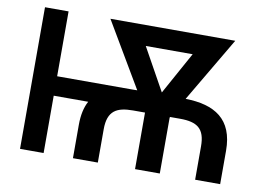

<svg xmlns="http://www.w3.org/2000/svg" viewBox="-77 -849 1357 971"><g transform="rotate(10 601.5 -363.5)"><path d="M200.6 -727.3H79.5V0H200.6V-294.4H377.5C360.1 -262.1 351.2 -221.6 351.2 -171.5V0H479V-171.5C479 -266.3 525.6 -290.5 608.3 -290.5H670.1V0H797.2V-287.3L799 -290.5H850.1C938.9 -290.5 978.7 -262.1 978.7 -171.5V0H1107.2V-171.5C1107.2 -334.2 1009.6 -392 860.4 -394.5L1056.5 -727.3H415.5L611.9 -394.5H608.3C601.2 -394.5 594.1 -394.5 587.4 -394.2H200.6ZM615.4 -622.9H856.2L736.2 -405.5Z"/></g></svg>

Font: Magic Ui Pro Semi Bold
Style: Regular
Weight: 600
Designer: Stefan Endress, Andreas Faust
Version: Version 1.000;FEAKit 1.0